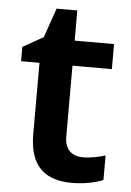

<svg xmlns="http://www.w3.org/2000/svg" viewBox="-50 -699 510 748"><g transform="rotate(5 205.0 -325.5)"><path d="M293 -93C251 -93 222 -117 222 -167V-445H376V-543H222V-661H141L101 -546L21 -501V-445H93V-166C93 -29 166 10 260 10C308 10 353 0 381 -12V-108C355 -100 324 -93 293 -93Z"/></g></svg>

Font: Noto Sans Balinese SemiBold
Style: Regular
Weight: 600
Designer: Aditya Bayu, David Williams
Foundry: David Williams
Version: Version 2.005